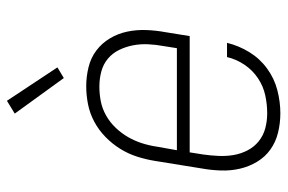

<svg xmlns="http://www.w3.org/2000/svg" viewBox="-154 -646 809 540"><g transform="rotate(-90 250.0 -376.5)"><path d="M201 8Q173 8 146.5 1.5Q120 -5 99 -20Q78 -35 64.5 -57.5Q51 -80 45 -106Q39 -132 40 -160Q41 -188 46 -215L67 -345Q71 -370 79 -395Q87 -420 101 -442.5Q115 -465 134.5 -484Q154 -503 177.5 -515.5Q201 -528 226.5 -533Q252 -538 277 -538Q304 -538 330.5 -531.5Q357 -525 377.5 -509.5Q398 -494 411.5 -471.5Q425 -449 430.5 -423Q436 -397 435 -369.5Q434 -342 429 -315L418 -247H91L85 -209Q82 -188 81 -166Q80 -144 83.5 -123.5Q87 -103 96.5 -84.5Q106 -66 122 -53Q138 -40 158.5 -34.5Q179 -29 201 -29Q226 -29 251.5 -34.5Q277 -40 299.5 -55Q322 -70 337.5 -93Q353 -116 359 -142H399Q391 -109 373 -79.5Q355 -50 327 -29.5Q299 -9 266 -0.5Q233 8 201 8ZM384 -283 390 -321Q394 -342 395 -364Q396 -386 392 -406.5Q388 -427 379 -445.5Q370 -464 354.5 -477Q339 -490 318.5 -495.5Q298 -501 276 -501Q255 -501 234.5 -497Q214 -493 194.5 -482Q175 -471 159.5 -454.5Q144 -438 133.5 -419.5Q123 -401 116.5 -380.5Q110 -360 107 -339L97 -283ZM300 -601 200 -739 236 -761 330 -619Z"/></g></svg>

Font: Iosevka Slab XLtObl
Style: Regular
Weight: 200
Italic angle: -9°
Monospace: yes
Designer: Belleve Invis
Foundry: Belleve Invis
Version: Version 11.1.1; ttfautohint (v1.8.3)